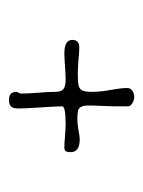

<svg xmlns="http://www.w3.org/2000/svg" viewBox="36 -538 327 440"><g transform="rotate(-90 200.0 -317.5)"><path d="M197.8 -173.8Q206.5 -173.8 212.6 -178.2Q218.8 -182.6 218.8 -189.9Q218.8 -203.6 214.4 -227.5Q210 -252 210 -270Q210 -285.2 212.9 -292Q215.8 -298.8 223.1 -301Q230.5 -303.2 246.1 -303.2H251Q261.7 -303.2 282.2 -301.8Q299.8 -299.8 312 -299.8Q329.1 -299.8 329.1 -315.9Q329.1 -334 297.9 -334Q287.6 -334 268.1 -332.5Q248 -331.1 237.8 -331.1Q222.7 -331.1 216.3 -336.2Q210 -341.3 210 -355Q210 -371.1 208 -394.5Q206.1 -418 206.1 -434.1L210 -443.8Q210 -460.9 191.9 -460.9Q180.7 -460.9 176.3 -456.1Q171.9 -451.2 171.9 -439Q171.9 -425.8 174.3 -389.2Q176.8 -351.6 176.8 -338.9Q176.8 -331.1 135.7 -331.1Q127 -331.1 109.4 -332.5Q91.8 -334 83 -334Q76.2 -334 74 -330.8Q71.8 -327.6 71.8 -319.8Q71.8 -298.8 101.1 -298.8Q108.4 -298.8 123 -301.8Q139.2 -304.2 145 -304.2Q159.2 -304.2 165.5 -303Q171.9 -301.8 174.8 -296.9Q177.7 -292 178.2 -287.8Q178.7 -283.7 178.7 -271L177.7 -244.6L176.8 -219.2V-188Q176.8 -182.6 184.1 -178.2Q191.4 -173.8 197.8 -173.8Z"/></g></svg>

Font: Amatica SC
Style: Regular
Weight: 400
Designer: Vernon Adams, Ben Nathan
Foundry: newtypography
Version: Version 2.001